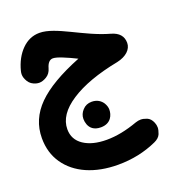

<svg xmlns="http://www.w3.org/2000/svg" viewBox="-145 -570 930 1032"><g transform="rotate(-20 320.0 -53.5)"><path d="M197.8 -459.5C159.2 -459.5 125.5 -444.8 96.7 -416C67.9 -387.2 46.9 -348.6 34.7 -300.8C33.2 -294.4 32.2 -288.6 32.2 -282.2C32.2 -269 36.6 -255.4 45.9 -240.2C55.2 -225.1 69.3 -215.3 88.9 -210C94.7 -208.5 100.6 -207.5 106.4 -207.5C119.6 -207.5 133.8 -211.9 148.9 -221.2C164.1 -230.5 174.3 -244.6 179.7 -264.2C187 -290 199.7 -306.2 219.2 -306.2C230.5 -306.2 248.5 -301.3 272.5 -291.5C296.4 -281.7 321.8 -270.5 347.7 -257.3C233.9 -211.9 150.4 -163.1 97.2 -109.9C43.9 -56.6 17.1 5.9 17.1 77.6C17.1 133.3 31.2 181.6 59.6 222.7C115.7 304.7 220.2 351.6 355 351.6C435.5 351.6 509.3 335.9 577.1 305.2C595.7 296.9 607.9 285.6 613.8 271.5C619.1 257.3 622.1 245.1 622.1 235.8C622.1 226.1 620.1 216.3 616.2 207C608.9 189 598.1 177.7 585 172.4C571.3 167 559.6 164.6 550.3 164.6C540.5 164.6 530.8 166.5 520.5 169.9C457 192.9 397.9 204.6 342.8 204.6C288.1 204.6 244.1 193.4 211.4 171.4C178.7 149.4 162.1 118.7 162.1 79.1C162.1 23.9 195.3 -25.9 262.2 -69.3C328.6 -112.8 420.4 -146 538.1 -168.9C590.3 -180.2 623.5 -210.4 623.5 -247.6C623.5 -286.1 601.6 -311.5 557.6 -323.7C416 -362.8 291.5 -459.5 197.8 -459.5ZM262.2 56.6C262.2 67.4 264.2 78.1 268.1 88.9C276.4 110.8 295.4 130.9 335.9 130.9C395 130.9 410.6 85.4 410.6 56.6C410.6 43.9 406.7 31.2 398.9 18.1C386.7 -1 365.7 -15.6 335 -15.6C314 -15.6 296.4 -8.3 282.7 6.8C269 21.5 262.2 38.1 262.2 56.6Z"/></g></svg>

Font: Mikhak ExtraBold
Style: Regular
Weight: 800
Designer: Amin Abedi
Version: Version 3.2